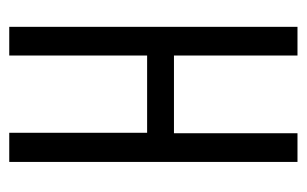

<svg xmlns="http://www.w3.org/2000/svg" viewBox="-144 -519 663 415"><g transform="rotate(90 187.5 -311.5)"><path d="M38 0H100V-298H267V0H330V-623H268V-356H100V-623H38Z"/></g></svg>

Font: Inconsolata Condensed Thin
Style: Regular
Weight: 100
Width: 3
Monospace: yes
Designer: Raph Levien, Cyreal, Brenton Simpson
Foundry: Raph Levien, Cyreal, Google
Version: Version 3.100